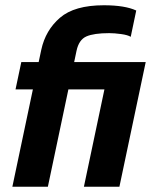

<svg xmlns="http://www.w3.org/2000/svg" viewBox="-20 -710 588 730"><path d="M27 0 105 -370H39L61 -474H127L137 -521Q153 -595 208 -642.5Q263 -690 375 -690Q455 -690 498 -670L477 -570Q466 -577 440.5 -580.5Q415 -584 395 -584Q337 -584 308.5 -571.5Q280 -559 271 -517L262 -474H534L434 0H299L377 -370H240L162 0Z"/></svg>

Font: Kanit Medium
Style: Italic
Weight: 500
Italic angle: -12°
Designer: Katatrad Team
Foundry: CadsonDemak
Version: Version 2.000; ttfautohint (v1.8.3)